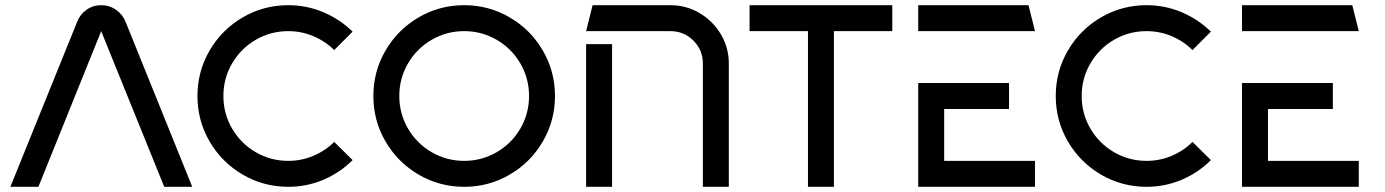

<svg xmlns="http://www.w3.org/2000/svg" viewBox="-20 -720 5337 740"><path d="M277 -635Q288 -664 313 -682Q338 -700 370 -700Q402 -700 427.5 -682Q453 -664 464 -636L721 0H613L370 -600L128 0H20Z M1091 -700Q1162 -700 1226 -673Q1290 -646 1339 -598L1268 -527Q1234 -561 1188 -580.5Q1142 -600 1091 -600Q1023 -600 965.5 -566.5Q908 -533 874.5 -475.5Q841 -418 841 -350Q841 -282 874.5 -224.5Q908 -167 965.5 -133.5Q1023 -100 1091 -100Q1142 -100 1188 -119.5Q1234 -139 1268 -173L1339 -103Q1290 -54 1226 -27Q1162 0 1091 0Q996 0 915.5 -47Q835 -94 788 -174.5Q741 -255 741 -350Q741 -445 788 -525.5Q835 -606 915.5 -653Q996 -700 1091 -700Z M1769 -700Q1864 -700 1944.5 -653Q2025 -606 2072 -525.5Q2119 -445 2119 -350Q2119 -255 2072 -174.5Q2025 -94 1944.5 -47Q1864 0 1769 0Q1674 0 1593.5 -47Q1513 -94 1466 -174.5Q1419 -255 1419 -350Q1419 -445 1466 -525.5Q1513 -606 1593.5 -653Q1674 -700 1769 -700ZM1769 -100Q1837 -100 1894.5 -133.5Q1952 -167 1985.5 -224.5Q2019 -282 2019 -350Q2019 -418 1985.5 -475.5Q1952 -533 1894.5 -566.5Q1837 -600 1769 -600Q1701 -600 1643.5 -566.5Q1586 -533 1552.5 -475.5Q1519 -418 1519 -350Q1519 -282 1552.5 -224.5Q1586 -167 1643.5 -133.5Q1701 -100 1769 -100Z M2789 -475V0H2689V-475Q2689 -527 2652.5 -563.5Q2616 -600 2564 -600H2239L2264 -700H2564Q2625 -700 2676.5 -669.5Q2728 -639 2758.5 -587.5Q2789 -536 2789 -475ZM2239 -550H2339V0H2239Z M3419 -600H3194V0H3094V-600H2869V-700H3419Z M3869 -400V-300H3619V-100H3969V0H3519V-400ZM3519 -700H3944L3969 -600H3519Z M4399 -700Q4470 -700 4534 -673Q4598 -646 4647 -598L4576 -527Q4542 -561 4496 -580.5Q4450 -600 4399 -600Q4331 -600 4273.5 -566.5Q4216 -533 4182.5 -475.5Q4149 -418 4149 -350Q4149 -282 4182.5 -224.5Q4216 -167 4273.5 -133.5Q4331 -100 4399 -100Q4450 -100 4496 -119.5Q4542 -139 4576 -173L4647 -103Q4598 -54 4534 -27Q4470 0 4399 0Q4304 0 4223.5 -47Q4143 -94 4096 -174.5Q4049 -255 4049 -350Q4049 -445 4096 -525.5Q4143 -606 4223.5 -653Q4304 -700 4399 -700Z M5117 -400V-300H4867V-100H5217V0H4767V-400ZM4767 -700H5192L5217 -600H4767Z"/></svg>

Font: Skate blade
Style: Regular
Weight: 400
Italic angle: -7°
Designer: Valerio Brotto (Silverblur_type)
Version: Version 2.001